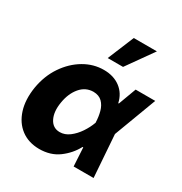

<svg xmlns="http://www.w3.org/2000/svg" viewBox="-184 -927 1019 1074"><g transform="rotate(30 325.0 -390.0)"><path d="M221.2 11.7Q151.9 11.2 104 -24.9Q56.2 -61 35.9 -125Q15.6 -189 28.8 -272.5Q43 -356 85.7 -418.9Q128.4 -481.9 188.5 -517.3Q248.5 -552.7 315.4 -552.7Q378.9 -552.7 421.9 -520.3Q464.8 -487.8 477.1 -431.6H481L523.4 -545.9H649.9L547.4 -272.9L566.9 0H438L431.2 -119.6H426.8Q397.5 -64.5 345.9 -26.4Q294.4 11.7 221.2 11.7ZM422.4 -272.9 421.9 -274.4Q420.9 -311 412.1 -343.5Q403.3 -376 382.6 -396.5Q361.8 -417 325.7 -417.5Q275.4 -417 241.7 -377Q208 -336.9 197.8 -274.4Q187 -210.4 208 -168.9Q229 -127.4 273.9 -127.4Q306.6 -127.4 335.7 -149.4Q364.7 -171.4 387 -204.6Q409.2 -237.8 421.4 -271.5ZM299.8 -620.6 370.1 -790.5H519.5L398.9 -620.6Z"/></g></svg>

Font: Inter Display Extra Bold
Style: Italic
Weight: 800
Italic angle: -9.39999°
Designer: Rasmus Andersson
Foundry: rsms
Version: Version 4.000;git-4fc901f